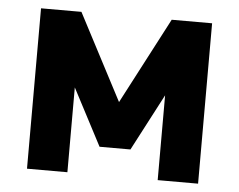

<svg xmlns="http://www.w3.org/2000/svg" viewBox="-44 -592 803 644"><g transform="rotate(5 357.5 -270.0)"><path d="M205 0V-285.5L305 -94.5H409L509 -285.5V0H645V-540H509L357 -249.5L205 -540H69V0Z"/></g></svg>

Font: Vela Sans ExtBd
Style: Regular
Weight: 800
Designer: Principal design: Mikhail Sharanda - project Manrope.
Design modification: Ravid Balaliev
Foundry: Mikhail Sharanda
Version: Version 1.001